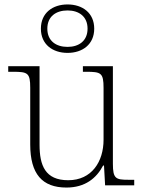

<svg xmlns="http://www.w3.org/2000/svg" viewBox="-20 -834 645 864"><path d="M284 -596C351 -596 404 -634 404 -705C404 -776 351 -814 284 -814C217 -814 164 -776 164 -705C164 -634 217 -596 284 -596ZM284 -623C232 -623 193 -650 193 -705C193 -760 232 -787 284 -787C335 -787 374 -760 374 -705C374 -650 335 -623 284 -623ZM279 10C363 10 414 -32 444 -89H448L453 0H584V-25H558C501 -25 488 -30 488 -97V-536H353V-511H368C435 -511 446 -506 446 -438V-205C446 -107 393 -23 287 -23C183 -23 158 -90 158 -183V-536H17V-511H38C105 -511 116 -506 116 -439V-184C116 -51 170 10 279 10Z"/></svg>

Font: Noto Serif Lao ExtraLight
Style: Regular
Weight: 200
Designer: Monotype Design Team
Foundry: Monotype Imaging Inc.
Version: Version 2.003